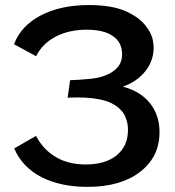

<svg xmlns="http://www.w3.org/2000/svg" viewBox="-20 -730 695 761"><path d="M588.9 -540Q588.9 -560.5 583 -582Q576.2 -602.5 561.5 -622.1Q536.1 -659.2 480.5 -684.6Q424.8 -710 332 -710Q220.7 -710 141.6 -668.9Q63.5 -627.9 36.1 -555.7Q36.1 -555.7 35.2 -555.7Q35.2 -554.7 35.2 -554.7Q35.2 -554.7 51.8 -545.9Q67.4 -537.1 85.9 -527.3Q100.6 -519.5 111.3 -513.7Q123 -506.8 123 -506.8Q123 -506.8 123 -507.8Q124 -508.8 124 -508.8Q148.4 -557.6 201.2 -585Q253.9 -612.3 324.2 -612.3Q391.6 -612.3 427.7 -586.9Q463.9 -562.5 463.9 -514.6Q463.9 -490.2 453.1 -472.7Q441.4 -455.1 423.8 -444.3Q389.6 -422.9 341.8 -418Q293.9 -413.1 258.8 -412.1Q258.8 -412.1 258.8 -412.1Q257.8 -412.1 257.8 -412.1Q257.8 -412.1 252.9 -377Q248 -341.8 248 -341.8Q248 -341.8 249 -342.8Q250 -342.8 250 -342.8Q324.2 -346.7 376 -335.9Q426.8 -325.2 454.1 -298.8Q470.7 -284.2 478.5 -262.7Q487.3 -241.2 487.3 -214.8Q487.3 -151.4 442.4 -114.3Q397.5 -78.1 319.3 -78.1Q252.9 -78.1 203.1 -106.4Q152.3 -135.7 124 -189.5Q124 -189.5 123 -190.4Q123 -191.4 123 -191.4Q123 -191.4 80.1 -167Q38.1 -142.6 38.1 -142.6Q38.1 -142.6 37.1 -142.6Q36.1 -141.6 36.1 -141.6Q36.1 -141.6 36.1 -141.6Q37.1 -140.6 37.1 -140.6Q67.4 -68.4 143.6 -28.3Q219.7 10.7 327.1 10.7Q457 10.7 534.2 -47.9Q612.3 -107.4 612.3 -206.1Q612.3 -273.4 574.2 -321.3Q536.1 -368.2 466.8 -386.7Q521.5 -405.3 555.7 -447.3Q588.9 -489.3 588.9 -540Z"/></svg>

Font: umazing
Style: Display
Weight: 400
Designer: umazing